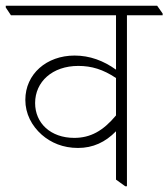

<svg xmlns="http://www.w3.org/2000/svg" viewBox="-47 -642 585 667"><path d="M224 -128C276 -128 319 -148 356 -186V-18L388 5H394V-589H518V-595L499 -622H-27V-616L-9 -589H356V-400C313 -431 265 -449 212 -449C115 -449 41 -385 41 -295C41 -247 63 -205 98 -174C130 -146 172 -128 224 -128ZM75 -284C75 -358 135 -413 225 -413C271 -413 311 -401 356 -371V-241C311 -187 267 -163 211 -163C129 -163 75 -214 75 -284Z"/></svg>

Font: Noto Serif Devanagari ExtraLight
Style: Regular
Weight: 200
Designer: Universal Thirst, Indian Type Foundry and the Monotype Design Team
Foundry: Monotype Imaging Inc.
Version: Version 2.004